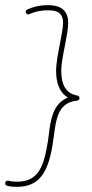

<svg xmlns="http://www.w3.org/2000/svg" viewBox="-30 -568 359 746"><path d="M35 158C123 158 155 102 173 3C175 -10 177 -24 179 -38C188 -107 196 -170 270 -177C275 -178 279 -182 279 -187C279 -192 275 -196 270 -197C226 -204 208 -240 208 -292C208 -321 216 -359 223 -395C229 -427 235 -458 235 -479C235 -540 189 -548 156 -548C122 -548 95 -540 76 -531C72 -530 70 -526 70 -522C70 -516 74 -512 80 -512C82 -512 83 -512 84 -513C102 -521 125 -528 156 -528C187 -528 215 -522 215 -479C215 -460 209 -431 203 -399C196 -363 188 -323 188 -292C188 -247 201 -208 234 -189C175 -166 166 -100 159 -40C157 -27 156 -14 153 -1C137 94 109 138 35 138C26 138 14 137 3 134C2 134 1 134 0 134C-6 134 -10 138 -10 144C-10 149 -7 153 -2 154C10 157 25 158 35 158Z"/></svg>

Font: Mistral SingleLine Outline
Style: Regular
Weight: 300
Designer: François Chastanet, Élisa Garzelli, Anais Alves, Morgane Autin
Foundry: institut supérieur des arts et du design Toulouse / isdaT
Version: Version 1.000;Glyphs 3.3 (3337)